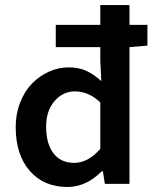

<svg xmlns="http://www.w3.org/2000/svg" viewBox="-20 -726 604 758"><path d="M246.1 12.2Q152.8 12.2 97.4 -51.5Q42 -115.2 42 -224.1Q42 -276.4 59.6 -321.3Q77.1 -366.2 106.4 -396.2Q135.7 -426.3 173.3 -443.1Q210.9 -460 251 -460Q290.5 -460 319.8 -446.8Q349.1 -433.6 379.9 -405.8L376 -485.8V-540H200.2V-627.9H376V-706.1H491.2V-627.9H562V-545.9L491.2 -540V0H394L386.2 -49.8H381.8Q319.8 12.2 246.1 12.2ZM272.9 -83Q327.6 -83 376 -138.2V-321.8Q330.1 -365.2 275.9 -365.2Q228 -365.2 195.1 -326.9Q162.1 -288.6 162.1 -226.1Q162.1 -158.2 191.2 -120.6Q220.2 -83 272.9 -83Z"/></svg>

Font: Source Sans 3 Semibold
Style: Regular
Weight: 600
Designer: Paul D. Hunt
Foundry: Adobe
Version: Version 3.052;hotconv 1.1.0;makeotfexe 2.6.0